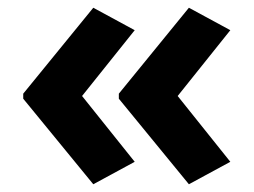

<svg xmlns="http://www.w3.org/2000/svg" viewBox="-20 -522 655 496"><path d="M40 -280 221 -502 328 -444 192 -274 328 -104 221 -46 40 -267ZM287 -280 468 -502 575 -444 439 -274 575 -104 468 -46 287 -267Z"/></svg>

Font: Noto Sans Ol Chiki
Style: Regular
Weight: 400
Designer: Monotype Design Team, Lewis McGuffie
Foundry: Monotype Imaging Inc.
Version: Version 2.003